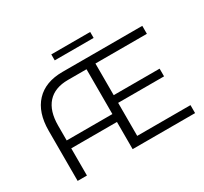

<svg xmlns="http://www.w3.org/2000/svg" viewBox="-166 -1080 1401 1318"><g transform="rotate(-30 534.5 -421.0)"><path d="M534 0V-700H1014.5V-636.8H606.7V-386H970.6V-325H606.7V-63.2H1028.9V0ZM145.4 -215.5V-278.1H570.6V-215.5ZM98 0V-397.1Q98 -542.2 172 -621.1Q246.1 -700 381.7 -700H570.6V-633.4H386.8Q281.8 -633.4 226.8 -572.5Q171.8 -511.5 171.8 -395.4V0ZM375.5 -795.2V-842.4H683.8V-795.2Z"/></g></svg>

Font: Montserrat Alternates Thin
Style: Regular
Weight: 100
Designer: Julieta Ulanovsky
Foundry: Julieta Ulanovsky
Version: Version 9.000